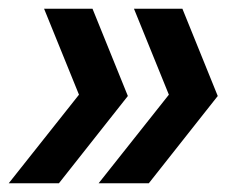

<svg xmlns="http://www.w3.org/2000/svg" viewBox="-20 -490 554 440"><path d="M0 -70H115L273 -270L192 -470H81L161 -273ZM206 -70H321L479 -270L398 -470H287L367 -273Z"/></svg>

Font: Uncut Sans Semibold Italic
Style: Regular
Weight: 600
Italic angle: -11°
Designer: Kasper Nordkvist
Foundry: UNCUT.wtf
Version: Version 1.304;Glyphs 3.2 (3246)